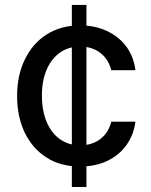

<svg xmlns="http://www.w3.org/2000/svg" viewBox="-20 -747 605 767"><path d="M325.3 0V-727.3H267V0ZM300.1 -81.7C384.2 -81.7 448.2 -115.1 486.2 -169C505 -196 516.7 -226.6 521 -261H424.4C410.2 -201.3 362.9 -166.5 300.4 -166.5C238.3 -166.5 191.4 -200.6 166.2 -260.3C153.8 -290.1 147.4 -325.3 147.4 -365.8C147.4 -445.3 174.4 -505.3 220.2 -537.3C243.3 -553.3 269.9 -561.1 300.4 -561.1C370.4 -561.1 412.6 -517.4 424.4 -466.6H521C512.4 -538.7 470.9 -593.4 407.3 -623.2C375.4 -638.1 339.1 -645.6 299 -645.6C197.8 -645.6 120.7 -594.8 79.5 -509.9C58.6 -467.7 48.3 -418.7 48.3 -362.9C48.3 -253.6 90.2 -166.2 165.5 -117.9C203.1 -93.8 247.9 -81.7 300.1 -81.7Z"/></svg>

Font: Inter 465
Style: Regular
Weight: 400
Designer: Rasmus Andersson
Foundry: rsms
Version: Version 3.019;Glyphs 3.1.2 (3151)